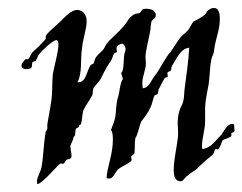

<svg xmlns="http://www.w3.org/2000/svg" viewBox="-20 -427 610 483"><path d="M569 -96C570 -97 570 -98 570 -99C570 -103 569 -106 569 -110C569 -112 569 -113 569 -114C567 -115 565 -115 563 -115C551 -115 541 -93 537 -88C522 -74 512 -55 489 -52C489 -54 488 -56 488 -58C488 -80 496 -100 496 -122C496 -131 496 -143 496 -155C496 -168 500 -191 503 -205C508 -227 507 -252 511 -274C512 -283 517 -290 518 -296C522 -333 533 -348 533 -380C533 -396 529 -407 518 -407C509 -407 500 -398 500 -398C500 -388 467 -373 467 -373C462 -368 458 -357 453 -351C447 -344 439 -339 434 -333C425 -321 414 -303 409 -296C399 -287 383 -255 373 -241C361 -229 357 -206 339 -205C339 -209 338 -213 338 -217C338 -237 347 -250 347 -268C347 -273 346 -278 346 -284C346 -298 353 -323 357 -344C359 -352 359 -365 361 -373C363 -378 372 -380 372 -389C372 -399 362 -405 348 -405C335 -405 337 -399 332 -395C328 -392 322 -394 318 -391C304 -384 302 -374 292 -362C280 -348 267 -337 255 -325C244 -313 244 -308 241 -304C236 -297 228 -292 223 -285C218 -280 218 -271 215 -267C215 -266 209 -265 208 -263C198 -249 197 -220 177 -220H175C188 -246 181 -274 187 -311C189 -330 198 -355 198 -374C198 -395 183 -402 175 -402C159 -402 145 -386 132 -373C123 -364 95 -342 95 -335C95 -333 95 -332 95 -330C95 -327 83 -317 81 -314C76 -308 69 -303 62 -296C57 -290 53 -278 50 -278C48 -278 46 -278 45 -278H44C38 -271 34 -267 34 -262C34 -257 39 -253 46 -253C66 -253 58 -263 62 -271C63 -272 69 -273 70 -274C73 -279 76 -287 77 -289C85 -299 112 -326 122 -326C126 -326 127 -321 127 -315C127 -296 116 -260 113 -241C111 -223 112 -201 110 -180C107 -155 99 -118 99 -113C99 -109 99 -106 99 -103C99 -100 95 -97 95 -96C89 -60 89 -27 84 -5C82 6 73 18 73 30C73 32 73 34 74 36C82 35 89 26 95 21C104 14 129 -16 133 -16C134 -16 136 -15 138 -15C144 -15 144 -26 150 -26C158 -27 160 -30 160 -36C160 -42 157 -51 157 -60C157 -62 164 -74 165 -81C165 -85 167 -83 168 -85C170 -90 169 -99 171 -103C173 -106 179 -105 179 -110C179 -114 182 -112 183 -114C187 -122 187 -144 190 -150C195 -161 203 -171 212 -187C214 -192 213 -200 215 -205C218 -211 228 -219 234 -230C248 -258 250 -261 259 -274C263 -280 264 -288 267 -292C268 -295 274 -293 274 -298C274 -300 273 -302 273 -305C273 -313 285 -317 286 -317C291 -317 295 -312 296 -304C296 -297 292 -293 292 -285C291 -272 291 -245 285 -245C285 -238 289 -233 289 -227C289 -228 285 -222 285 -220C281 -208 280 -191 277 -183C272 -169 272 -144 270 -132C267 -118 260 -104 259 -99C263 -99 264 -83 264 -76C264 -38 250 -10 248 21C250 22 252 22 254 22C265 23 269 7 277 -1C288 -10 311 -18 311 -25C311 -28 310 -31 310 -33C310 -35 317 -38 318 -41C320 -53 318 -68 321 -81C326 -86 330 -108 335 -121C339 -126 352 -142 357 -154C364 -166 364 -178 369 -187C369 -188 375 -189 376 -190C378 -193 378 -199 379 -202C384 -210 388 -221 394 -230C396 -233 402 -231 402 -236C402 -239 401 -241 401 -243C401 -247 407 -247 409 -249C412 -252 410 -256 412 -260C424 -279 434 -305 456 -307C454 -272 449 -238 445 -208C443 -197 444 -184 441 -172C439 -163 433 -156 431 -147C428 -137 427 -127 427 -117C427 -109 428 -102 428 -93C428 -88 428 -83 427 -77C425 -59 417 -24 417 0C417 16 420 29 435 29C441 29 442 22 453 14C459 8 468 4 474 -1C480 -7 486 -13 493 -19C501 -27 510 -33 515 -38C520 -43 519 -52 523 -52C525 -52 527 -51 528 -51C532 -51 539 -73 540 -74C543 -77 562 -81 562 -86C562 -87 562 -89 562 -91C562 -95 567 -92 569 -96Z"/></svg>

Font: Jim Nightshade
Style: Regular
Weight: 400
Designer: Astigmatic (AOETI)
Foundry: Astigmatic (AOETI)
Version: Version 1.000